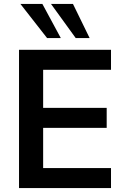

<svg xmlns="http://www.w3.org/2000/svg" viewBox="-20 -959 637 979"><path d="M77 0V-705H546V-603H200V-409H524V-307H200V-102H546V0ZM366 -765 240 -939H352L437 -765ZM220 -765 84 -939H196L290 -765Z"/></svg>

Font: Nunito Sans
Style: Bold
Weight: 700
Designer: Vernon Adams
Foundry: Vernon Adams
Version: Version 3.101; ttfautohint (v1.8.4.7-5d5b);gftools[0.9.27]